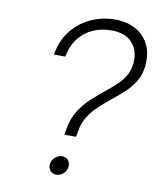

<svg xmlns="http://www.w3.org/2000/svg" viewBox="-82 -776 702 855"><g transform="rotate(10 269.0 -349.0)"><path d="M235.5 -167.5 240.5 -195.5Q249 -243.5 270.8 -278Q292.5 -312.5 320.8 -338.8Q349 -365 377.5 -387.5Q405 -409.5 429.5 -432.2Q454 -455 469 -483.2Q484 -511.5 484 -551Q484 -597.5 453.5 -629.5Q423 -661.5 361 -661.5Q318 -661.5 280.5 -645.5Q243 -629.5 216.2 -596.2Q189.5 -563 179 -511H127.5Q140 -579.5 177 -624Q214 -668.5 264.5 -690.2Q315 -712 368.5 -712Q423.5 -712 461.5 -691.2Q499.5 -670.5 519 -635.2Q538.5 -600 538.5 -555.5Q538.5 -507.5 521.2 -473.2Q504 -439 476.2 -412.5Q448.5 -386 417.5 -361.5Q390 -339.5 364.2 -316Q338.5 -292.5 319.5 -263.5Q300.5 -234.5 293.5 -195.5L288.5 -167.5ZM230.5 14Q214 14 204.2 3.2Q194.5 -7.5 194.5 -22Q194.5 -42 209.5 -56.8Q224.5 -71.5 243 -71.5Q260 -71.5 269.5 -60.5Q279 -49.5 279 -35Q279 -15 264.2 -0.5Q249.5 14 230.5 14Z"/></g></svg>

Font: Overpass ExtraLight
Style: Italic
Weight: 250
Italic angle: -10°
Designer: Delve Withrington, Dave Bailey, Thomas Jockin
Foundry: Delve Fonts LLC
Version: Version 4.000